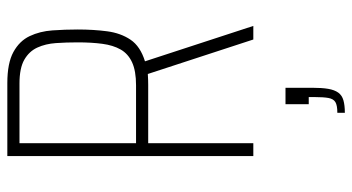

<svg xmlns="http://www.w3.org/2000/svg" viewBox="-244 -485 984 537"><g transform="rotate(-90 248.5 -216.0)"><path d="M81 0V-688H285Q341 -688 372 -671Q403 -654 416.5 -625.5Q430 -597 432.5 -562Q435 -527 435 -491Q435 -447 430 -409Q425 -371 406.5 -343.5Q388 -316 346 -303L445 0H407L307 -306L333 -297Q325 -296 309.5 -295Q294 -294 280 -294H117V0ZM117 -328H279Q319 -328 343 -339Q367 -350 379 -371Q391 -392 395 -422.5Q399 -453 399 -491Q399 -523 397 -552Q395 -581 384.5 -604Q374 -627 350.5 -640.5Q327 -654 284 -654H117ZM202 256V235Q223 235 232 229.5Q241 224 243.5 210Q246 196 246 172V155H226V90H272V165Q272 192 269 209.5Q266 227 258.5 237.5Q251 248 237 252Q223 256 202 256Z"/></g></svg>

Font: Saira Condensed Thin
Style: Regular
Weight: 250
Width: 3
Designer: Hector Gatti with collaboration of the Omnibus-Type team
Foundry: Omnibus-Type
Version: Version 1.101